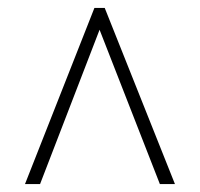

<svg xmlns="http://www.w3.org/2000/svg" viewBox="-20 -734 505 484"><path d="M43 -270H81L231 -659L383 -270H421L244 -714H218Z"/></svg>

Font: Noto Serif Hebrew Condensed ExtraLight
Style: Regular
Weight: 200
Width: 3
Designer: Monotype Design Team
Foundry: Monotype Imaging Inc.
Version: Version 2.004